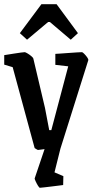

<svg xmlns="http://www.w3.org/2000/svg" viewBox="-21 -707 456 909"><path d="M168 182Q165 182 159 172.5Q153 163 148 152Q143 141 143 138L190 -1Q180 0 171 1.5Q162 3 159 3Q157 3 150 -1.5Q143 -6 143 -6L39 -389L-1 -401V-446Q-1 -446 12 -448Q25 -450 43.5 -453Q62 -456 77 -458Q92 -460 96 -460Q99 -460 108.5 -454.5Q118 -449 127 -441.5Q136 -434 137 -429L192 -196L212 -91H222L302 -393L241 -400V-452Q241 -452 259 -453Q277 -454 301 -456Q325 -458 344.5 -459Q364 -460 367 -460Q370 -460 377.5 -452.5Q385 -445 391.5 -436Q398 -427 397 -422L265 -3L237 109L279 127L278 169Q278 169 262.5 171Q247 173 226.5 175.5Q206 178 188.5 180Q171 182 168 182ZM107 -519 73 -550 175 -687H247L348 -550L314 -519L215 -603H207Z"/></svg>

Font: Grenze Gotisch Medium
Style: Regular
Weight: 500
Designer: Renata Polastri
Foundry: Omnibus-Type
Version: Version 1.001